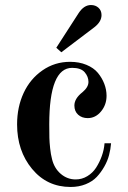

<svg xmlns="http://www.w3.org/2000/svg" viewBox="-20 -732 508 764"><path d="M48 -237C48 -167 67.8 -108 107.5 -60C147.2 -12 198.3 12 261 12C283 12 303 8.3 321 1C339 -6.3 353.7 -16 365 -28C376.3 -40 386.3 -53.7 395 -69C403.7 -84.3 410 -99.7 414 -115C418 -130.3 420.7 -146 422 -162H396C394.7 -144.7 391 -127.7 385 -111C379 -94.3 371.5 -79 362.5 -65C353.5 -51 341.8 -39.7 327.5 -31C313.2 -22.3 297.7 -18 281 -18C259 -18 239.3 -25.3 222 -40C204.7 -54.7 193 -74.3 187 -99C183.7 -111.7 181.2 -126 179.5 -142C177.8 -158 176.8 -171.8 176.5 -183.5C176.2 -195.2 176 -213 176 -237C176 -387 206.3 -462 267 -462C290.3 -462 307 -456.2 317 -444.5C327 -432.8 332 -420 332 -406C332 -392 324 -378.3 308 -365C286.7 -348.3 276 -330.7 276 -312C276 -296.7 281 -284.5 291 -275.5C301 -266.5 313.7 -262 329 -262C349.7 -262 367.3 -270.8 382 -288.5C396.7 -306.2 404 -327 404 -351C404 -367 401 -382.8 395 -398.5C389 -414.2 380.5 -428.7 369.5 -442C358.5 -455.3 343.3 -466 324 -474C304.7 -482 283 -486 259 -486C218.3 -486 181.7 -474.7 149 -452C116.3 -429.3 91.3 -399.3 74 -362C56.7 -324.7 48 -283 48 -237ZM204 -542 224 -524 356 -624C374.7 -638.7 384 -654.7 384 -672C384 -684 380 -693.7 372 -701C364 -708.3 354 -712 342 -712C323.3 -712 307 -701.3 293 -680Z"/></svg>

Font: Km Standard TT
Style: Bold
Weight: 700
Designer: Alexey Kryukov <alexios@thessalonica.org.ru>
Version: Version 2.0.2